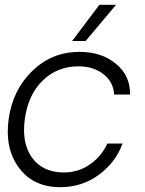

<svg xmlns="http://www.w3.org/2000/svg" viewBox="-20 -770 602 796"><path d="M392 -750H461L335 -600H279ZM230 6Q118 6 58.5 -74.5Q-1 -155 16 -277Q33 -398 114.5 -476.5Q196 -555 309 -555Q402 -555 461.5 -505Q521 -455 519 -378H453Q451 -429 409.5 -462Q368 -495 305 -495Q218 -495 157.5 -436.5Q97 -378 83 -277Q69 -176 113.5 -115.5Q158 -55 245 -55Q305 -55 353 -88.5Q401 -122 425 -175H488Q460 -97 390 -45.5Q320 6 230 6Z"/></svg>

Font: Oakes Grotesk Light
Style: Italic
Weight: 300
Italic angle: -8°
Designer: Samuel Oakes
Foundry: Samuel Oakes
Version: Version 1.000;PS 001.000;hotconv 1.0.88;makeotf.lib2.5.64775